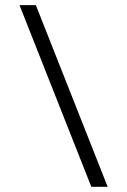

<svg xmlns="http://www.w3.org/2000/svg" viewBox="-20 -720 490 740"><path d="M395 0H332L55.2 -700.2H118.2Z"/></svg>

Font: LT Hoop Light
Style: Regular
Weight: 300
Designer: Daniel Lyons
Foundry: LyonsType
Version: Version 1.000